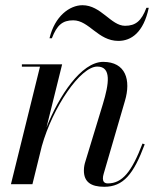

<svg xmlns="http://www.w3.org/2000/svg" viewBox="-20 -707 613 737"><path d="M261 -629C322 -629 356 -550 434.5 -550C483.5 -550 531 -582 551 -677H542C523 -627 501 -608 460 -608C406 -608 368 -687 296.5 -687C247.5 -687 190 -645 170 -560H179C198.5 -610.5 220 -629 261 -629ZM133.5 -451 22 0H104.5L140.5 -146C182.5 -295.5 288.5 -451.5 353.5 -451.5C408.5 -451.5 398.5 -385.5 375 -308L308 -88C305 -79 302 -67 302 -52.5C302 -9.5 328 10 380 10C453.5 10 492.5 -38 535.5 -153L527 -156C485.5 -47 449 -3 394 -3C379.5 -3 375 -11.5 375 -22C375 -27 376 -34 378 -40L459.5 -319.5C483.5 -400 462.5 -469.5 376 -469.5C291.5 -469.5 205.5 -337 158.5 -218L218.5 -460H64V-451Z"/></svg>

Font: Bodoni* 24pt
Style: Italic
Weight: 400
Italic angle: -13°
Version: Version 2.3